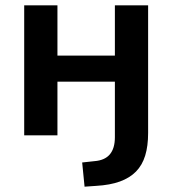

<svg xmlns="http://www.w3.org/2000/svg" viewBox="-20 -509 648 722"><path d="M298 193 289 102 335 97Q374 94 393 71.5Q412 49 412 7V-202H196V0H71V-489H196V-300H412V-489H537V-9Q537 40 526 76Q515 112 491.5 136Q468 160 431 173.5Q394 187 341 190Z"/></svg>

Font: NunitoSans3
Style: Bold
Weight: 700
Designer: Vernon Adams
Foundry: Vernon Adams
Version: Version 3.101;gftools[0.9.27]